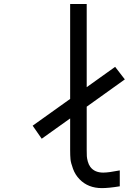

<svg xmlns="http://www.w3.org/2000/svg" viewBox="-20 -937 707 967"><path d="M333.3 -438.8V-916.7H416.7V-498L559.9 -600.3L608.7 -537.1L416.7 -399.7V-181.6Q416.7 -161.5 417.3 -150.4Q418 -139.3 422.2 -123.7Q426.4 -108.1 434.9 -96.4Q456.4 -67.7 500 -67.7Q526.7 -67.7 583.3 -78.8V1.3Q527.3 10.4 493.5 10.4Q423.8 10.4 380.9 -33.9Q358.7 -56.6 347.7 -86.9Q336.6 -117.2 335 -135.1Q333.3 -153 333.3 -181.6V-340.5L190.1 -238.3L144.5 -304Z"/></svg>

Font: Monoid
Style: Regular
Weight: 400
Width: 4
Monospace: yes
Designer: Andreas Larsen (@larsenwork)
Version: Version 0.61